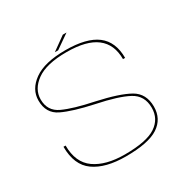

<svg xmlns="http://www.w3.org/2000/svg" viewBox="-154 -801 918 940"><g transform="rotate(-30 304.5 -330.5)"><path d="M294.5 4.5Q179.5 4.5 116 -40.8Q52.5 -86 52.5 -189.5H64.5Q64.5 -93.5 126 -50Q187.5 -6.5 294.5 -6.5Q418 -6.5 470.2 -41.5Q522.5 -76.5 522.5 -139Q522.5 -208 466 -238.2Q409.5 -268.5 292.5 -292.5Q178 -317 118.8 -345.5Q59.5 -374 59.5 -446.5Q59.5 -509.5 119 -552Q178.5 -594.5 296.5 -594.5Q416 -594.5 473.8 -550.5Q531.5 -506.5 531.5 -415.5H519.5Q519.5 -499 464.5 -541.2Q409.5 -583.5 296.5 -583.5Q182.5 -583.5 127 -543.5Q71.5 -503.5 71.5 -445.5Q71.5 -380.5 129 -353.8Q186.5 -327 298 -304Q421.5 -277 478 -244.8Q534.5 -212.5 534.5 -138.5Q534.5 -69.5 478.5 -32.5Q422.5 4.5 294.5 4.5ZM247.5 -611.5 324 -666.5H345L266 -611.5Z"/></g></svg>

Font: Anybody ExtraExpanded Thin
Style: Regular
Weight: 100
Width: 8
Designer: Tyler Finck
Foundry: Etcetera Type Company
Version: Version 1.010; ttfautohint (v1.8.3) -l 8 -r 50 -G 200 -x 14 